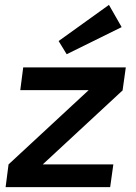

<svg xmlns="http://www.w3.org/2000/svg" viewBox="-20 -766 555 786"><path d="M253 -544 220 -598 426 -746 478 -655ZM483 -397 155 -93H444L431 0H3L15 -93L343 -397H63L75 -490H495L482 -397Z"/></svg>

Font: Exo 2.0 Semi Bold
Style: Italic
Weight: 600
Italic angle: -8°
Designer: Natanael Gama
Version: Version 1.001;PS 001.001;hotconv 1.0.70;makeotf.lib2.5.58329